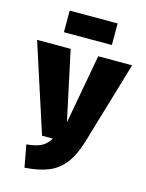

<svg xmlns="http://www.w3.org/2000/svg" viewBox="-157 -984 824 1083"><g transform="rotate(15 254.5 -442.0)"><path d="M390 -217Q364 -129 325.5 -80Q287 -31 232.5 -9Q178 13 95 19L71 -111Q126 -116 156 -131Q186 -146 207 -181H144L-23 -696H173L260 -290L334 -696H532ZM392 -777H112V-903H392Z"/></g></svg>

Font: Fira Sans Extra Condensed Black
Style: Regular
Weight: 900
Width: 1
Designer: Carrois Corporate & Edenspiekermann AG
Foundry: Carrois Corporate GbR & Edenspiekermann AG
Version: Version 4.203